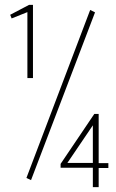

<svg xmlns="http://www.w3.org/2000/svg" viewBox="-20 -702 478 792"><path d="M93 -380V-652L28 -626L22 -641L100 -682H116V-380ZM108 41 89 32 352 -661 372 -651ZM363 70V-10H230V-26L369 -232H387V-29H427V-9H387V70ZM258 -30H363V-185Z"/></svg>

Font: Inconsolata SemiCondensed ExtraLight
Style: Regular
Weight: 200
Width: 4
Monospace: yes
Designer: Raph Levien, Cyreal, Brenton Simpson
Foundry: Raph Levien, Cyreal, Google
Version: Version 3.100; ttfautohint (v1.8.4.7-5d5b)